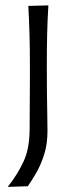

<svg xmlns="http://www.w3.org/2000/svg" viewBox="-20 -518 291 732"><path d="M9.5 194.5Q47 147 70 97.5Q93 48 93 -28.5L94 -219.5V-269.5Q94 -334 92.5 -387Q91 -440 88 -495.5L164.5 -497.5Q161 -442 159.8 -388.5Q158.5 -335 158.5 -269.5Q158.5 -207 159 -162.8Q159.5 -118.5 160.2 -84.2Q161 -50 161 -18.5Q161 30.5 148.8 69.8Q136.5 109 119 139.5Q101.5 170 86 192Z"/></svg>

Font: Commissioner Flair Light
Style: Regular
Weight: 300
Designer: Kostas Bartsokas
Foundry: Kostas Bartsokas
Version: Version 1.000; ttfautohint (v1.8.3)